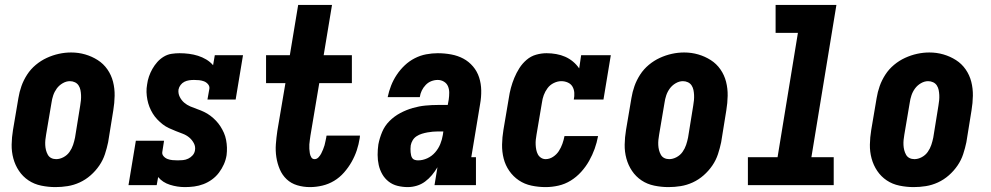

<svg xmlns="http://www.w3.org/2000/svg" viewBox="-20 -755 4040 783"><path d="M206 8Q177 8 148 2Q119 -4 96 -19.5Q73 -35 57.5 -58Q42 -81 34.5 -108.5Q27 -136 27.5 -165.5Q28 -195 33 -225L55 -355Q59 -380 67.5 -404Q76 -428 90.5 -450.5Q105 -473 126 -490.5Q147 -508 171 -519Q195 -530 220 -535.5Q245 -541 270 -541Q300 -541 327.5 -533Q355 -525 378.5 -510Q402 -495 418 -472Q434 -449 441 -421.5Q448 -394 447.5 -364.5Q447 -335 442 -305L421 -175Q416 -151 408 -126.5Q400 -102 385 -80Q370 -58 349.5 -40Q329 -22 305 -11Q281 0 256 4Q231 8 206 8ZM209 -106Q224 -106 239 -114Q254 -122 263.5 -135.5Q273 -149 278 -164Q283 -179 286 -194L307 -324Q309 -335 310 -346Q311 -357 310.5 -367.5Q310 -378 308 -388Q306 -398 300.5 -406.5Q295 -415 285.5 -419.5Q276 -424 265 -424Q250 -424 235.5 -415.5Q221 -407 211.5 -394Q202 -381 197 -366Q192 -351 190 -336L168 -206Q166 -195 165 -184.5Q164 -174 164.5 -163.5Q165 -153 167.5 -143Q170 -133 175 -124Q180 -115 189 -110.5Q198 -106 209 -106Z M734 8Q703 8 673 -1.5Q643 -11 625 -33L619 0H504L534 -181H649L642 -136Q640 -126 647 -118Q654 -110 663.5 -106.5Q673 -103 683.5 -102Q694 -101 705 -101Q715 -101 726 -102Q737 -103 747.5 -108Q758 -113 765.5 -121.5Q773 -130 775 -141Q778 -157 770.5 -171Q763 -185 751.5 -194.5Q740 -204 725.5 -209.5Q711 -215 697 -220.5Q683 -226 669 -232.5Q655 -239 643.5 -248Q632 -257 621.5 -268Q611 -279 603 -292Q595 -305 589.5 -319Q584 -333 581 -348.5Q578 -364 577.5 -379.5Q577 -395 580 -411Q582 -427 587.5 -443Q593 -459 601.5 -474Q610 -489 621.5 -502Q633 -515 648 -524Q663 -533 679.5 -535.5Q696 -538 712 -538Q732 -538 751 -535.5Q770 -533 787.5 -527.5Q805 -522 821 -512.5Q837 -503 849 -489L856 -530H971L941 -349H826L834 -394Q835 -404 828 -412Q821 -420 811.5 -423.5Q802 -427 792 -428Q782 -429 771 -429Q761 -429 751 -427.5Q741 -426 732 -421.5Q723 -417 716.5 -408.5Q710 -400 708 -390Q706 -374 713 -360Q720 -346 731 -336.5Q742 -327 756 -321Q770 -315 784.5 -310Q799 -305 812.5 -298.5Q826 -292 838 -283Q850 -274 860.5 -263Q871 -252 879 -239.5Q887 -227 893 -213.5Q899 -200 902 -184.5Q905 -169 905.5 -153.5Q906 -138 904 -122Q901 -103 893 -85Q885 -67 873 -51Q861 -35 844.5 -23Q828 -11 809.5 -4Q791 3 772 5.5Q753 8 734 8Z M1244 8Q1217 8 1192 0.5Q1167 -7 1149 -24Q1131 -41 1121 -64.5Q1111 -88 1107 -114Q1103 -140 1105 -167Q1107 -194 1111 -221L1144 -416H1065V-530H1162L1196 -735H1334L1300 -530H1415V-416H1282L1246 -202Q1245 -193 1243.5 -184Q1242 -175 1241.5 -166Q1241 -157 1241.5 -148Q1242 -139 1243.5 -130Q1245 -121 1249.5 -113.5Q1254 -106 1263 -106Q1272 -106 1279 -113.5Q1286 -121 1290 -129Q1294 -137 1297.5 -145.5Q1301 -154 1303.5 -162.5Q1306 -171 1307.5 -180Q1309 -189 1311 -197Q1311 -198 1311 -199.5Q1311 -201 1312 -202H1448Q1448 -200 1447.5 -197Q1447 -194 1447 -192Q1443 -166 1435 -142Q1427 -118 1414 -95Q1401 -72 1383 -51.5Q1365 -31 1342.5 -17.5Q1320 -4 1294.5 2Q1269 8 1244 8Z M1643 8Q1622 8 1601.5 3Q1581 -2 1565 -14.5Q1549 -27 1539 -44.5Q1529 -62 1524.5 -82Q1520 -102 1520 -123.5Q1520 -145 1523 -166Q1528 -192 1538.5 -217Q1549 -242 1568.5 -261.5Q1588 -281 1612.5 -294Q1637 -307 1663 -314.5Q1689 -322 1715 -324.5Q1741 -327 1767 -327H1806L1810 -349Q1812 -363 1812 -377Q1812 -391 1807 -403Q1802 -415 1790.5 -422Q1779 -429 1765 -429Q1752 -429 1739 -424Q1726 -419 1716 -408.5Q1706 -398 1700 -385.5Q1694 -373 1692 -359H1561Q1566 -383 1575 -406Q1584 -429 1598 -450Q1612 -471 1630.5 -488.5Q1649 -506 1671.5 -517.5Q1694 -529 1718 -533.5Q1742 -538 1765 -538Q1793 -538 1820 -533Q1847 -528 1869.5 -516Q1892 -504 1909 -484Q1926 -464 1934 -439Q1942 -414 1942.5 -386.5Q1943 -359 1938 -331L1902 -114H1921V0H1752L1764 -73Q1754 -56 1741.5 -41Q1729 -26 1713.5 -14.5Q1698 -3 1679.5 2.5Q1661 8 1643 8ZM1685 -101Q1704 -101 1722.5 -109.5Q1741 -118 1754.5 -133.5Q1768 -149 1775.5 -167.5Q1783 -186 1786 -205L1788 -219H1767Q1756 -219 1745 -218Q1734 -217 1723 -215Q1712 -213 1700.5 -209.5Q1689 -206 1679 -199.5Q1669 -193 1663 -183Q1657 -173 1655 -162Q1654 -155 1654 -148Q1654 -141 1654.5 -134.5Q1655 -128 1656.5 -121.5Q1658 -115 1661.5 -110Q1665 -105 1671.5 -103Q1678 -101 1685 -101Z M2205 8Q2176 8 2147.5 2Q2119 -4 2096 -19.5Q2073 -35 2057 -58Q2041 -81 2034 -108.5Q2027 -136 2027.5 -165.5Q2028 -195 2033 -225L2055 -355Q2058 -376 2063.5 -396.5Q2069 -417 2077.5 -437.5Q2086 -458 2098 -477Q2110 -496 2127.5 -511Q2145 -526 2166.5 -532Q2188 -538 2209 -538Q2229 -538 2248.5 -534.5Q2268 -531 2285 -523.5Q2302 -516 2316.5 -504Q2331 -492 2342 -476L2350 -530H2471L2441 -349H2320Q2323 -363 2322 -377Q2321 -391 2314.5 -402Q2308 -413 2295.5 -418.5Q2283 -424 2269 -424Q2254 -424 2238.5 -416.5Q2223 -409 2213 -395.5Q2203 -382 2197.5 -367Q2192 -352 2190 -336L2168 -206Q2166 -195 2165 -185Q2164 -175 2164.5 -164.5Q2165 -154 2167 -144Q2169 -134 2173.5 -125.5Q2178 -117 2186.5 -111.5Q2195 -106 2205 -106Q2221 -106 2235.5 -115.5Q2250 -125 2259 -139Q2268 -153 2273.5 -168.5Q2279 -184 2282 -200H2419Q2414 -173 2405 -148Q2396 -123 2382.5 -99Q2369 -75 2350 -54Q2331 -33 2307.5 -18.5Q2284 -4 2257.5 2Q2231 8 2205 8Z M2706 8Q2677 8 2648 2Q2619 -4 2596 -19.5Q2573 -35 2557.5 -58Q2542 -81 2534.5 -108.5Q2527 -136 2527.5 -165.5Q2528 -195 2533 -225L2555 -355Q2559 -380 2567.5 -404Q2576 -428 2590.5 -450.5Q2605 -473 2626 -490.5Q2647 -508 2671 -519Q2695 -530 2720 -535.5Q2745 -541 2770 -541Q2800 -541 2827.5 -533Q2855 -525 2878.5 -510Q2902 -495 2918 -472Q2934 -449 2941 -421.5Q2948 -394 2947.5 -364.5Q2947 -335 2942 -305L2921 -175Q2916 -151 2908 -126.5Q2900 -102 2885 -80Q2870 -58 2849.5 -40Q2829 -22 2805 -11Q2781 0 2756 4Q2731 8 2706 8ZM2709 -106Q2724 -106 2739 -114Q2754 -122 2763.5 -135.5Q2773 -149 2778 -164Q2783 -179 2786 -194L2807 -324Q2809 -335 2810 -346Q2811 -357 2810.5 -367.5Q2810 -378 2808 -388Q2806 -398 2800.5 -406.5Q2795 -415 2785.5 -419.5Q2776 -424 2765 -424Q2750 -424 2735.5 -415.5Q2721 -407 2711.5 -394Q2702 -381 2697 -366Q2692 -351 2690 -336L2668 -206Q2666 -195 2665 -184.5Q2664 -174 2664.5 -163.5Q2665 -153 2667.5 -143Q2670 -133 2675 -124Q2680 -115 2689 -110.5Q2698 -106 2709 -106Z M3030 0V-114H3151L3234 -621H3143V-735H3391L3289 -114H3380V0Z M3706 8Q3677 8 3648 2Q3619 -4 3596 -19.5Q3573 -35 3557.5 -58Q3542 -81 3534.5 -108.5Q3527 -136 3527.5 -165.5Q3528 -195 3533 -225L3555 -355Q3559 -380 3567.5 -404Q3576 -428 3590.5 -450.5Q3605 -473 3626 -490.5Q3647 -508 3671 -519Q3695 -530 3720 -535.5Q3745 -541 3770 -541Q3800 -541 3827.5 -533Q3855 -525 3878.5 -510Q3902 -495 3918 -472Q3934 -449 3941 -421.5Q3948 -394 3947.5 -364.5Q3947 -335 3942 -305L3921 -175Q3916 -151 3908 -126.5Q3900 -102 3885 -80Q3870 -58 3849.5 -40Q3829 -22 3805 -11Q3781 0 3756 4Q3731 8 3706 8ZM3709 -106Q3724 -106 3739 -114Q3754 -122 3763.5 -135.5Q3773 -149 3778 -164Q3783 -179 3786 -194L3807 -324Q3809 -335 3810 -346Q3811 -357 3810.5 -367.5Q3810 -378 3808 -388Q3806 -398 3800.5 -406.5Q3795 -415 3785.5 -419.5Q3776 -424 3765 -424Q3750 -424 3735.5 -415.5Q3721 -407 3711.5 -394Q3702 -381 3697 -366Q3692 -351 3690 -336L3668 -206Q3666 -195 3665 -184.5Q3664 -174 3664.5 -163.5Q3665 -153 3667.5 -143Q3670 -133 3675 -124Q3680 -115 3689 -110.5Q3698 -106 3709 -106Z"/></svg>

Font: Iosevka Slab Heavy Oblique
Style: Regular
Weight: 900
Italic angle: -9°
Monospace: yes
Designer: Belleve Invis
Foundry: Belleve Invis
Version: Version 11.1.1; ttfautohint (v1.8.3)